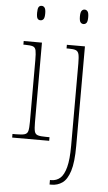

<svg xmlns="http://www.w3.org/2000/svg" viewBox="-63 -778 597 1059"><g transform="rotate(5 235.0 -249.0)"><path d="M124 -658Q113 -658 107.5 -666Q102 -674 102 -698Q102 -721 107.5 -729.5Q113 -738 124 -738Q134 -738 140.5 -729.5Q147 -721 147 -698Q147 -674 140.5 -666Q134 -658 124 -658ZM25 0V-20H45Q77 -20 92 -24.5Q107 -29 111 -44.5Q115 -60 115 -95V-437Q115 -473 111.5 -490Q108 -507 94.5 -511.5Q81 -516 51 -516H42V-536H143V-95Q143 -60 147 -44.5Q151 -29 165.5 -24.5Q180 -20 212 -20H230V0ZM362 -658Q352 -658 345.5 -666Q339 -674 339 -698Q339 -721 345.5 -729.5Q352 -738 362 -738Q372 -738 378.5 -729.5Q385 -721 385 -698Q385 -674 378.5 -666Q372 -658 362 -658ZM253 240V215H260Q289 215 309.5 197Q330 179 341.5 136Q353 93 353 16V-439Q353 -474 349 -490Q345 -506 332.5 -511Q320 -516 294 -516H281V-536H381V15Q381 106 365.5 154.5Q350 203 323.5 221.5Q297 240 264 240Z"/></g></svg>

Font: Noto Serif Lao Condensed Thin
Style: Regular
Weight: 100
Width: 3
Designer: Monotype Design Team
Foundry: Monotype Imaging Inc.
Version: Version 2.003; ttfautohint (v1.8.4.7-5d5b)